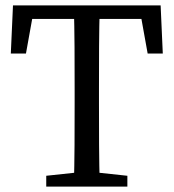

<svg xmlns="http://www.w3.org/2000/svg" viewBox="-20 -690 642 710"><path d="M151 0H451V-40L311 -55H291L151 -40V0ZM253 0H349C346 -103 346 -207 346 -310V-360C346 -465 346 -569 349 -670H253C256 -567 256 -463 256 -360V-310C256 -205 256 -101 253 0ZM20 -492H76L108 -670L63 -620H539L494 -670L526 -492H582L574 -670H28L20 -492Z"/></svg>

Font: Source Serif Variable
Style: Regular
Weight: 389
Designer: Frank Grießhammer
Foundry: Adobe Systems Incorporated
Version: Version 3.001;hotconv 1.0.111;makeotfexe 2.5.65597